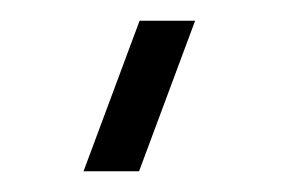

<svg xmlns="http://www.w3.org/2000/svg" viewBox="-20 -740 288 185"><path d="M114 -575H60.5L114.5 -720H168Z"/></svg>

Font: Vela Sans Light
Style: Regular
Weight: 300
Designer: Principal design: Mikhail Sharanda - project Manrope.
Design modification: Ravid Balaliev
Foundry: Mikhail Sharanda
Version: Version 1.001